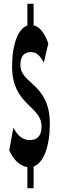

<svg xmlns="http://www.w3.org/2000/svg" viewBox="-20 -872 317 1017"><path d="M125 -852V-737C77 -721 44 -640 44 -519C44 -315 200 -312 200 -203C200 -154 179 -130 137 -130C103 -130 74 -151 51 -196L29 -76C52 -22 89 8 125 13V125H158V10C211 -8 244 -98 244 -216C244 -431 88 -426 88 -527C88 -577 110 -596 144 -596C175 -596 192 -577 212 -540L236 -642C217 -693 193 -730 158 -738V-852Z"/></svg>

Font: 寒蝉无机体 CompactMedium
Style: Regular
Weight: 500
Width: 3
Designer: ChillTanhei {Warren2060}; 
Source Han Sans {Ryoko NISHIZUKA 西塚涼子 (kana, bopomofo & ideographs); Paul D. Hunt (Latin, Gre
Foundry: ChillType&Adobe
Version: Version 1.000;Glyphs 3.1.1 (3135)